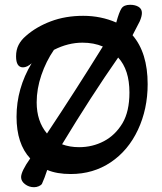

<svg xmlns="http://www.w3.org/2000/svg" viewBox="-20 -713 676 801"><path d="M68 26Q68 2 106 -52Q49 -113 49 -226Q49 -344 112 -449Q93 -432 76 -432Q47 -432 47 -478Q47 -505 57.5 -525.5Q68 -546 88 -563Q131 -601 192 -624Q253 -647 327 -647Q401 -647 465 -619Q477 -663 487 -678Q497 -693 523 -693Q544 -693 558 -684.5Q572 -676 572 -659Q572 -645 563 -624Q546 -590 533 -566Q596 -493 596 -362Q596 -258 555.5 -171.5Q515 -85 442 -36Q369 13 275 13Q217 13 177 -4Q166 30 155 54Q151 60 141.5 64Q132 68 122 68Q101 68 84.5 55.5Q68 43 68 26ZM409 -519Q371 -535 324 -535Q264 -535 205 -505Q172 -457 152.5 -399.5Q133 -342 133 -286Q133 -207 176 -156Q295 -335 409 -519ZM491 -199Q520 -248 520 -327Q520 -422 473 -473Q360 -311 239 -111Q271 -99 310 -99Q366 -99 413.5 -124Q461 -149 491 -199Z"/></svg>

Font: AkayaTelivigala
Style: Regular
Weight: 400
Designer: Vaishnavi Murthy Yerkadithaya ( vaishnavimurthy@gmail.com ), Juan Luis Blanco Aristondo ( juan@blancoletters.com )
Version: Version 1.000